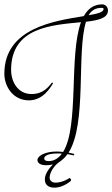

<svg xmlns="http://www.w3.org/2000/svg" viewBox="-20 -735 516 882"><path d="M321 -28C312 -30 303 -32 295 -34C380 -167 331 -494 375 -635C433 -642 476 -652 476 -687C476 -705 462 -715 450 -715C411 -715 384 -695 365 -661C233 -639 0 -608 0 -396C0 -339 39 -274 113 -274C178 -274 212 -333 224 -353L219 -356C205 -339 181 -303 125 -303C62 -303 31 -359 31 -414C31 -611 221 -620 352 -633C296 -480 344 -156 270 -37C261 -38 251 -39 241 -39C185 -39 152 -18 152 0C152 13 164 24 192 24C203 24 213 23 223 20C202 42 186 66 186 89C186 120 210 127 230 127C252 127 278 118 303 98C313 90 298 78 296 85C278 96 256 104 235 104C218 104 208 94 208 81C208 57 229 26 250 11C265 1 279 -11 290 -27C300 -25 309 -23 319 -21ZM239 -5C226 3 214 5 203 5C189 5 183 0 183 -7C183 -17 196 -30 245 -30C252 -30 258 -30 264 -29C257 -19 248 -11 239 -5ZM447 -699C449 -699 456 -699 456 -694C456 -679 428 -672 387 -665C401 -689 421 -699 447 -699Z"/></svg>

Font: Stalemate
Style: Regular
Weight: 400
Designer: Astigmatic (AOETI)
Foundry: Astigmatic (AOETI)
Version: Version 001.000